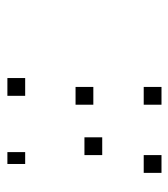

<svg xmlns="http://www.w3.org/2000/svg" viewBox="13 -520 473 540"><g transform="rotate(-90 250.0 -250.5)"><path d="M275 -83.3V-33.3H225V-83.3ZM83.3 -83.3V-33.3H33.3V-83.3ZM275 -275V-225H225V-275ZM133.3 -250V-200H83.3V-250ZM300 -466.7V-416.7H250V-466.7ZM91.7 -466.7V-416.7H58.3V-466.7Z"/></g></svg>

Font: 0xA000-Boxes
Style: Boxes
Weight: 400
Version: Version 0.1